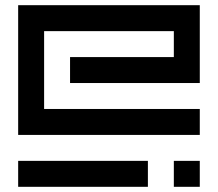

<svg xmlns="http://www.w3.org/2000/svg" viewBox="-20 -720 840 740"><path d="M750 -700H50V-200H750V-300H150V-600H650V-500H250V-400H750ZM550 0V-100H50V0ZM750 0V-100H650V0Z"/></svg>

Font: Mourier
Style: Regular
Weight: 400
Designer: Eric Mourier
Foundry: Velvetyne Type Foundry
Version: Version 2.000;hotconv 1.0.109;makeotfexe 2.5.65596